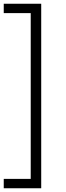

<svg xmlns="http://www.w3.org/2000/svg" viewBox="-35 -780 350 1025"><path d="M-15 225V175H129V-710H-15V-760H185V225Z"/></svg>

Font: Radio Canada Light
Style: Regular
Weight: 300
Designer: Charles Daoud, Etienne Aubert Bonn, Alexandre Saumier Demers, Jacques Le Bailly
Foundry: Radio-Canada
Version: Version 2.104;gftools[0.9.28.dev5+ged2979d]